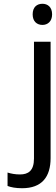

<svg xmlns="http://www.w3.org/2000/svg" viewBox="-20 -757 298 1017"><path d="M205 -625C232 -625 256 -643 256 -681C256 -720 232 -737 205 -737C176 -737 153 -720 153 -681C153 -643 176 -625 205 -625ZM97 240C202 240 248 180 248 80V-536H160V83C160 148 129 167 86 167C60 167 40 163 20 157V228C38 235 63 240 97 240Z"/></svg>

Font: Noto Sans Math
Style: Regular
Weight: 400
Designer: Monotype Design Team, Delve Withrington, Jeff Kellem
Foundry: Monotype Imaging Inc., Delve Fonts LLC
Version: Version 3.000